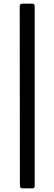

<svg xmlns="http://www.w3.org/2000/svg" viewBox="-20 -867 298 1052"><path d="M105 165Q96 165 92.5 161Q89 157 89 148L88 -832Q88 -847 102 -847H155Q170 -847 170 -833V153Q170 165 157 165Z"/></svg>

Font: n
Style: Regular
Weight: 500
Designer: Pablo Impallari, Rodrigo Fuenzalida
Foundry: Impallari Type
Version: Version 1.002; ttfautohint (v1.5)